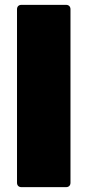

<svg xmlns="http://www.w3.org/2000/svg" viewBox="-20 -770 360 790"><path d="M252 0C263 0 270 -7 270 -18V-732C270 -743 263 -750 252 -750H68C57 -750 50 -743 50 -732V-18C50 -7 57 0 68 0Z"/></svg>

Font: LINE Seed Sans TH Heavy
Style: Regular
Weight: 900
Designer: Dalton Maag Ltd | Thai characters by Cadson Demak Co.,Ltd.
Foundry: Dalton Maag Ltd
Version: Version 1.003